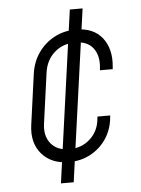

<svg xmlns="http://www.w3.org/2000/svg" viewBox="-53 -682 605 824"><g transform="rotate(-5 249.5 -270.0)"><path d="M231 100H176L279 -640H334ZM412 -172 411 -162Q406 -111.5 379.8 -72.2Q353.5 -33 311.8 -10.5Q270 12 218.5 12Q143.5 12 101.8 -36Q60 -84 71 -162L101 -379Q108 -429.5 135.2 -468.5Q162.5 -507.5 204.2 -529.8Q246 -552 297 -552Q373 -552 410.8 -503.8Q448.5 -455.5 441 -379L440 -369H385L386 -379Q391.5 -432.5 366.5 -464.8Q341.5 -497 289 -497Q236 -497 199.8 -464.8Q163.5 -432.5 156 -379L126 -162Q118.5 -109 145.5 -76Q172.5 -43 225 -43Q277.5 -43 314.2 -76Q351 -109 356 -162L357 -172Z"/></g></svg>

Font: Mohave Light
Style: Italic
Weight: 300
Italic angle: -8°
Designer: Gumpita Rahayu
Foundry: Tokotype
Version: Version 2.003